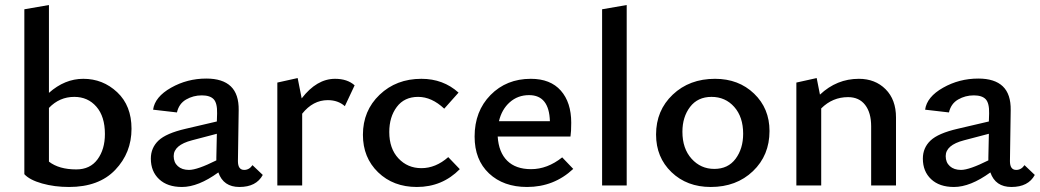

<svg xmlns="http://www.w3.org/2000/svg" viewBox="-20 -739 4143 765"><path d="M312 -425Q390 -425 447 -371.5Q504 -318 504 -226Q504 -130 439 -62Q374 6 255 6Q197 6 147.5 -8Q98 -22 77 -45V-702L175 -719V-369Q238 -425 312 -425ZM284 -64Q339 -64 368.5 -104Q398 -144 398 -205Q398 -275 364 -314Q330 -353 276 -353Q217 -353 175 -309V-95Q215 -64 284 -64Z M986 -81 1027 -42Q1001 6 934 6Q870 6 850 -52Q770 6 705 6Q647 6 614 -25Q581 -56 581 -107Q581 -150 611.5 -179Q642 -208 720 -226L844 -255L845 -287Q846 -328 831.5 -343.5Q817 -359 784 -359Q750 -359 721.5 -342.5Q693 -326 685 -291L590 -302Q597 -353 661.5 -389.5Q726 -426 802 -426Q867 -426 899.5 -395Q932 -364 931 -300L928 -97Q928 -62 953 -62Q973 -62 986 -81ZM733 -62Q766 -62 842 -100V-111L844 -206L745 -180Q672 -161 672 -117Q672 -92 688.5 -77Q705 -62 733 -62Z M1315 -425Q1364 -425 1393 -399L1354 -316Q1327 -340 1286 -340Q1227 -340 1184 -286V0H1085V-410L1166 -428L1182 -347Q1242 -425 1315 -425Z M1641 6Q1547 6 1486.5 -52.5Q1426 -111 1426 -202Q1426 -298 1492.5 -361.5Q1559 -425 1659 -425Q1746 -425 1807 -370L1750 -306Q1700 -353 1646 -353Q1591 -353 1561 -313Q1531 -273 1531 -213Q1531 -147 1567.5 -108Q1604 -69 1659 -69Q1716 -69 1766 -113L1812 -65Q1742 6 1641 6Z M2220 -112 2264 -66Q2187 6 2080 6Q1986 6 1928.5 -48Q1871 -102 1871 -195Q1871 -296 1934.5 -360.5Q1998 -425 2095 -425Q2173 -425 2214.5 -378Q2256 -331 2256 -250Q2256 -214 2253 -195H1963Q1967 -132 2001 -98.5Q2035 -65 2096 -65Q2161 -65 2220 -112ZM2088 -360Q2043 -360 2011 -331.5Q1979 -303 1968 -256H2171Q2168 -360 2088 -360Z M2379 0V-702L2477 -719V0Z M2812 6Q2717 6 2655.5 -53Q2594 -112 2594 -203Q2594 -299 2660.5 -362Q2727 -425 2829 -425Q2923 -425 2984.5 -366Q3046 -307 3046 -217Q3046 -120 2980 -57Q2914 6 2812 6ZM2826 -66Q2881 -66 2911 -106.5Q2941 -147 2941 -206Q2941 -273 2905.5 -313Q2870 -353 2815 -353Q2760 -353 2729.5 -313Q2699 -273 2699 -214Q2699 -147 2735.5 -106.5Q2772 -66 2826 -66Z M3402 -425Q3467 -425 3508.5 -383.5Q3550 -342 3550 -271V0H3451V-236Q3451 -290 3427 -321Q3403 -352 3359 -352Q3297 -352 3252 -307V0H3153V-410L3234 -428L3247 -362Q3314 -425 3402 -425Z M4062 -81 4103 -42Q4077 6 4010 6Q3946 6 3926 -52Q3846 6 3781 6Q3723 6 3690 -25Q3657 -56 3657 -107Q3657 -150 3687.5 -179Q3718 -208 3796 -226L3920 -255L3921 -287Q3922 -328 3907.5 -343.5Q3893 -359 3860 -359Q3826 -359 3797.5 -342.5Q3769 -326 3761 -291L3666 -302Q3673 -353 3737.5 -389.5Q3802 -426 3878 -426Q3943 -426 3975.5 -395Q4008 -364 4007 -300L4004 -97Q4004 -62 4029 -62Q4049 -62 4062 -81ZM3809 -62Q3842 -62 3918 -100V-111L3920 -206L3821 -180Q3748 -161 3748 -117Q3748 -92 3764.5 -77Q3781 -62 3809 -62Z"/></svg>

Font: EauTestText Semibold
Style: Regular
Weight: 600
Designer: Christian Thalmann (Catharsis Fonts)
Version: Version 0.001;PS 000.001;hotconv 1.0.88;makeotf.lib2.5.64775